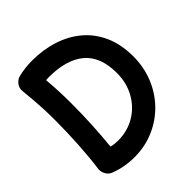

<svg xmlns="http://www.w3.org/2000/svg" viewBox="-210 -865 1063 1063"><g transform="rotate(-45 322.0 -333.0)"><path d="M104 -710.4Q154.8 -722.7 210.4 -722.7Q297.9 -722.7 373 -698.2Q448.2 -673.8 504.4 -626Q560.5 -578.1 592 -507.1Q623.5 -436 623.5 -342.3Q623.5 -259.3 594.2 -186.8Q564.9 -114.3 512 -59.6Q459 -4.9 387.7 26.1Q316.4 57.1 232.9 57.1Q156.2 57.1 86.4 30.3Q64.9 22 54 1.5Q43 -19 45.4 -38.6Q56.2 -118.7 61.8 -213.1Q67.4 -307.6 67.4 -396Q67.4 -443.8 65.9 -481.4Q64.5 -519 61.5 -556.4Q58.6 -593.8 53.7 -640.6Q50.8 -666.5 66.9 -686.3Q83 -706.1 104 -710.4ZM188.5 -590.8Q192.9 -542 194.8 -497.1Q196.8 -452.1 196.8 -396Q196.8 -317.9 192.6 -236.3Q188.5 -154.8 180.7 -78.6Q207.5 -72.3 232.9 -72.3Q307.6 -72.3 366.7 -107.4Q425.8 -142.6 460 -203.9Q494.1 -265.1 494.1 -342.3Q494.1 -470.2 421.4 -531.2Q348.6 -592.3 210.4 -592.3Q199.7 -592.3 188.5 -590.8Z"/></g></svg>

Font: Mikhak-DS2-FD Bold
Style: Regular
Weight: 700
Designer: Amin Abedi
Version: Version 3.4